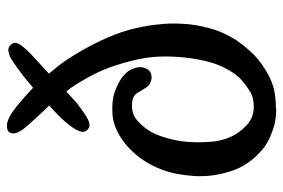

<svg xmlns="http://www.w3.org/2000/svg" viewBox="-151 -665 814 552"><g transform="rotate(-90 256.0 -389.0)"><path d="M228.5 -654.8Q227.1 -655.8 210.2 -673.6Q193.4 -691.4 169.4 -718.5Q145.5 -745.6 148.9 -761.7Q151.4 -775.9 168.5 -775.9Q171.4 -775.9 175.8 -775.9Q197.3 -771.5 225.6 -748.5Q253.9 -725.6 278.8 -701.7Q281.7 -700.2 280.8 -701.7Q307.1 -724.6 320.8 -734.4Q337.4 -747.1 360.8 -762.7Q377 -772 388.2 -772Q393.1 -772 397.9 -769.5Q413.1 -758.3 407.2 -744.9Q401.4 -731.4 375.5 -706.1Q353 -685.1 320.3 -655.3Q324.2 -649.9 338.9 -632.6Q353.5 -615.2 374.5 -581.3Q395.5 -547.4 415.3 -505.9Q435.1 -464.4 445.8 -426Q456.5 -387.7 460.9 -348.6Q463.9 -324.2 464.4 -305.4Q464.8 -286.6 462.9 -260Q460.9 -233.4 451.7 -196.3Q442.4 -159.2 418.5 -119.6Q389.2 -76.7 360.1 -53.2Q331.1 -29.8 299.6 -16.4Q268.1 -2.9 222.7 -2.9Q222.7 -2 217.8 -2Q179.2 -2 148.4 -15.6Q114.3 -26.9 84.7 -57.9Q55.2 -88.9 42.2 -125.7Q29.3 -162.6 26.4 -197.3Q25.4 -213.9 25.4 -226.1Q26.4 -254.9 32.2 -287.1Q41 -334 65.9 -375Q90.8 -416 128.4 -443.1Q166 -470.2 204.3 -472.7Q242.7 -475.1 267.1 -466.3Q291.5 -457.5 305.9 -447.5Q320.3 -437.5 327.6 -426.8Q335 -416 337.9 -402.8Q340.8 -389.6 335.4 -377Q330.1 -364.3 318.4 -361.3Q306.6 -358.4 296.1 -363Q285.6 -367.7 281 -374.8Q276.4 -381.8 272.7 -387.7Q269 -393.6 265.6 -399.9Q262.2 -406.2 254.9 -410.9Q247.6 -415.5 233.4 -416.5Q219.2 -417.5 205.1 -413.1Q190.9 -408.7 173.1 -389.2Q155.3 -369.6 146.2 -348.1Q137.2 -326.7 131.1 -301.3Q125 -275.9 123.5 -247.8Q122.1 -219.7 124.5 -188.7Q127 -157.7 138.7 -132.3Q150.4 -106.9 172.1 -86.9Q193.8 -66.9 222.7 -66.4Q251.5 -65.9 269.8 -77.6Q288.1 -89.4 302.5 -102.1Q316.9 -114.7 330.3 -138.2Q343.8 -161.6 351.3 -185.8Q358.9 -210 364.3 -246.3Q369.6 -282.7 369.6 -321.5Q369.6 -360.4 362.3 -395Q355 -429.7 344 -463.6Q333 -497.6 316.7 -529.3Q300.3 -561 279.3 -592.3Q273.4 -600.1 269 -605.5Q250.5 -588.9 235.8 -575.2Q206.5 -552.7 189.2 -543.5Q171.9 -534.2 160.6 -543Q149.4 -551.8 154.8 -567.6Q160.2 -583.5 184.1 -610.8Q199.7 -628.9 228.5 -654.8Z"/></g></svg>

Font: Myanmar Kalay
Style: Regular
Weight: 400
Designer: Khon Soe Zaw Thu
Foundry: PaOh Unicode khonsoezawthu@gmail.com and @hotmail.com
Version: Version 1.20 December 6, 2016